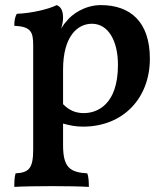

<svg xmlns="http://www.w3.org/2000/svg" viewBox="-20 -487 644 752"><path d="M305 9C463 9 567 -103 567 -257C567 -401 491 -467 375 -467C311 -467 260 -430 240 -403C234 -397 227 -388 220 -375C224 -391 227 -403 227 -417C227 -448 217 -461 202 -467C171 -451 103 -435 46 -433C38 -420 36 -404 36 -386C101 -383 110 -362 110 -310V98C110 172 94 189 41 192C37 206 36 222 36 245C67 243 133 242 187 242C239 242 295 243 328 245C328 225 327 206 322 192C253 188 227 168 227 81V-3C253 4 275 9 305 9ZM340 -394C404 -394 442 -327 442 -233C442 -77 361 -44 308 -44C273 -44 249 -57 227 -79V-214C227 -347 285 -394 340 -394Z"/></svg>

Font: Vollkorn Semibold
Style: Regular
Weight: 600
Designer: Friedrich Althausen
Foundry: Friedrich Althausen
Version: Version 4.015;PS 004.015;hotconv 1.0.88;makeotf.lib2.5.64775